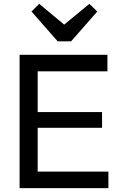

<svg xmlns="http://www.w3.org/2000/svg" viewBox="-20 -979 630 999"><path d="M82 0H544V-86H176V-314H511V-396H176V-608H539V-694H82ZM144 -919 280 -764H350L486 -919L445 -959L314 -851L184 -959Z"/></svg>

Font: MV Cash
Style: Regular
Weight: 400
Designer: Rodrigo Fuenzalida
Foundry: fragTYPE
Version: Version 1.100;Glyphs 3.1.2 (3151)